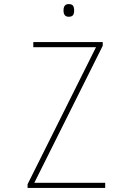

<svg xmlns="http://www.w3.org/2000/svg" viewBox="-20 -920 640 940"><path d="M115 -18 450 -689H143V-714H483V-696L148 -25H495V0H115ZM291 -869Q291 -900 316 -900Q332 -900 337.5 -892Q343 -884 343 -869Q343 -854 337.5 -846Q332 -838 316 -838Q291 -838 291 -869Z"/></svg>

Font: Noto Sans Mono UI Thin
Style: Regular
Weight: 250
Monospace: yes
Designer: Monotype Design team
Foundry: Monotype Imaging Inc.
Version: Version 1.000